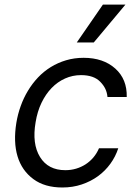

<svg xmlns="http://www.w3.org/2000/svg" viewBox="-20 -804 598 835"><path d="M51.1 -269.9Q57.2 -307.2 70 -342.7Q82.7 -378.2 101.6 -409.4Q120.4 -440.7 145.4 -467.2Q170.5 -493.6 201 -512.4Q231.5 -531.2 267.4 -541.9Q303.3 -552.6 343.8 -552.6Q429.3 -552.6 481.5 -505.7Q533 -459.5 531.2 -382.1H447.4Q445.7 -401.3 438.2 -417.3Q430.8 -433.2 415.8 -448.5Q387.8 -477.3 332.4 -477.3Q295.8 -477.3 263.1 -462.7Q230.5 -448.2 204.5 -421.3Q178.6 -394.5 160.5 -356.9Q142.4 -319.2 134.9 -272.7Q118.6 -178.6 154.1 -121.1Q189.3 -63.9 264.2 -63.9Q288.7 -63.9 310.9 -70.5Q333.1 -77.1 352.1 -89.3Q371.1 -101.6 386 -119.1Q400.9 -136.7 410.5 -159.1H494.3Q482.6 -122.9 460 -91.8Q437.5 -60.7 406.1 -37.8Q374.6 -14.9 335.4 -1.8Q296.2 11.4 251.4 11.4Q174.4 11.4 125.4 -24.9Q74.9 -62.1 56.3 -124.1Q37.6 -186.1 51.1 -269.9ZM313.9 -619.3 427.6 -784.1H525.6L387.8 -619.3Z"/></svg>

Font: Inter P
Style: Italic
Weight: 400
Italic angle: -9.40001°
Designer: Rasmus Andersson
Foundry: rsms
Version: Version 3.018;git-588b23468